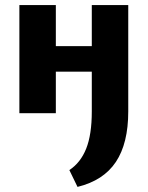

<svg xmlns="http://www.w3.org/2000/svg" viewBox="-20 -444 579 753"><path d="M284 289 252 223Q296 194 318 139Q340 84 340 -7V-424H483V-7Q483 118 434.5 191Q386 264 284 289ZM56 0V-424H199V0ZM126 -163V-263H411V-163Z"/></svg>

Font: Ysabeau ExtraBold
Style: Regular
Weight: 800
Designer: Christian Thalmann (Catharsis Fonts)
Version: Version 2.002